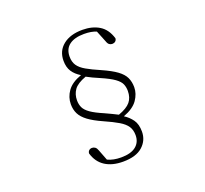

<svg xmlns="http://www.w3.org/2000/svg" viewBox="-144 -919 1288 1209"><g transform="rotate(-20 500.0 -315.0)"><path d="M523.9 -749Q589.4 -749 636 -720.7Q682.6 -692.4 702.1 -627.9Q701.2 -615.2 692.6 -608.2Q684.1 -601.1 671.9 -601.1Q661.6 -601.1 652.3 -607.4Q643.1 -613.8 637.2 -631.8L606.9 -707Q574.7 -721.2 524.9 -721.2Q461.4 -721.2 426.3 -695.1Q391.1 -668.9 391.1 -617.2Q391.1 -582 407.2 -558.1Q423.3 -534.2 458.3 -514.2Q493.2 -494.1 548.8 -470.2Q611.8 -442.4 646.5 -417Q681.2 -391.6 694.6 -363Q708 -334.5 708 -297.9Q708 -254.4 679.7 -213.6Q651.4 -172.9 584 -147.9Q615.7 -127.9 637 -98.1Q658.2 -68.4 658.2 -19Q658.2 40 614 79.6Q569.8 119.1 482.9 119.1Q410.2 119.1 362.8 88.4Q315.4 57.6 297.9 -2.9Q298.8 -15.6 306.9 -22.7Q314.9 -29.8 327.1 -29.8Q338.4 -29.8 347.7 -22.9Q356.9 -16.1 362.8 1L390.1 71.8Q427.7 89.8 480 89.8Q545.4 89.8 579.1 63Q612.8 36.1 612.8 -11.2Q612.8 -46.4 596.9 -70.6Q581.1 -94.7 545.4 -116Q509.8 -137.2 451.2 -163.1Q392.1 -189.5 358.2 -214.8Q324.2 -240.2 310.1 -268.6Q295.9 -296.9 295.9 -333Q295.9 -380.4 324.7 -420.7Q353.5 -460.9 418.9 -483.9Q383.8 -504.9 365 -533.7Q346.2 -562.5 346.2 -606Q346.2 -671.9 394.3 -710.4Q442.4 -749 523.9 -749ZM558.1 -168Q615.2 -188.5 638.7 -216.8Q662.1 -245.1 662.1 -290Q662.1 -314.9 653.3 -335.9Q644.5 -356.9 615.2 -378.2Q585.9 -399.4 524.9 -425.8Q501 -435.5 481 -445.3Q460.9 -455.1 442.9 -464.8Q383.8 -443.4 362.3 -413.3Q340.8 -383.3 340.8 -342.8Q340.8 -315.4 351.1 -293.9Q361.3 -272.5 390.1 -252.2Q418.9 -231.9 475.1 -208Q499.5 -197.3 520 -187Q540.5 -176.8 558.1 -168Z"/></g></svg>

Font: Source Han Serif TW ExtraLight
Style: Regular
Weight: 250
Designer: Ryoko NISHIZUKA Ë•øÂ°öÊ∂ºÂ≠ê (kana & ideographs); Frank Grie√ühammer (Latin, Greek & Cyrillic); Wenlong ZHANG Âº†ÊñáÈæô 
Foundry: Adobe
Version: Version 2.003;hotconv 1.1.1;makeotfexe 2.6.0